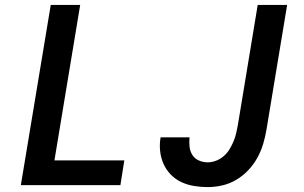

<svg xmlns="http://www.w3.org/2000/svg" viewBox="-20 -755 1240 783"><path d="M65 0 187 -735H307L202 -101H487L471 0ZM827 8Q799 8 771.5 3.5Q744 -1 719.5 -12.5Q695 -24 676.5 -43Q658 -62 647 -86.5Q636 -111 633 -139Q630 -167 635 -195H753Q751 -176 753 -157Q755 -138 764.5 -123Q774 -108 791 -100.5Q808 -93 827 -93Q844 -93 861 -99.5Q878 -106 892 -118Q906 -130 915.5 -145.5Q925 -161 932 -177.5Q939 -194 943 -211Q947 -228 950 -245L1031 -735H1151L1067 -228Q1062 -198 1053.5 -169Q1045 -140 1030 -112.5Q1015 -85 993 -61.5Q971 -38 944 -22Q917 -6 887 1Q857 8 827 8Z"/></svg>

Font: Zed Sans Extended
Style: Bold Italic
Weight: 700
Width: 7
Italic angle: -9°
Designer: Belleve Invis
Foundry: Belleve Invis
Version: Version 1.0.0; ttfautohint (v1.8.4)